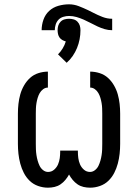

<svg xmlns="http://www.w3.org/2000/svg" viewBox="-20 -862 640 890"><path d="M202 8Q179 8 156.5 0Q134 -8 117.5 -24Q101 -40 90.5 -60.5Q80 -81 74 -103.5Q68 -126 65.5 -149Q63 -172 63 -195V-335Q63 -358 65.5 -380.5Q68 -403 74 -424.5Q80 -446 91.5 -466Q103 -486 119.5 -501Q136 -516 158 -523Q180 -530 202 -530V-456Q190 -456 180 -448.5Q170 -441 164 -430.5Q158 -420 154.5 -408Q151 -396 149 -384Q147 -372 146.5 -359.5Q146 -347 146 -335V-195Q146 -182 146.5 -169Q147 -156 149 -143Q151 -130 154.5 -117.5Q158 -105 163.5 -93.5Q169 -82 179.5 -73.5Q190 -65 203 -65Q219 -65 231 -75.5Q243 -86 249 -100Q255 -114 257 -129Q259 -144 259 -159V-164H341V-159Q341 -144 343 -129Q345 -114 351 -100Q357 -86 369 -75.5Q381 -65 397 -65Q410 -65 420.5 -73.5Q431 -82 436.5 -93.5Q442 -105 445.5 -117.5Q449 -130 451 -143Q453 -156 453.5 -169Q454 -182 454 -195V-335Q454 -347 453.5 -359.5Q453 -372 451 -384Q449 -396 445.5 -408Q442 -420 436 -430.5Q430 -441 420 -448.5Q410 -456 398 -456V-530Q420 -530 442 -523Q464 -516 480.5 -501Q497 -486 508.5 -466Q520 -446 526 -424.5Q532 -403 534.5 -380.5Q537 -358 537 -335V-195Q537 -172 534.5 -149Q532 -126 526 -103.5Q520 -81 509.5 -60.5Q499 -40 482.5 -24Q466 -8 443.5 0Q421 8 398 8Q398 8 398 8Q398 8 398 8Q382 8 367 4.5Q352 1 339.5 -7.5Q327 -16 317 -28Q307 -40 300 -53Q293 -40 283 -28Q273 -16 260.5 -7.5Q248 1 233 4.5Q218 8 202 8Q202 8 202 8Q202 8 202 8ZM234 -722H173Q173 -747 181.5 -771Q190 -795 208 -811.5Q226 -828 250.5 -835Q275 -842 300 -842Q323 -842 345 -833.5Q367 -825 388 -815L412 -803Q433 -792 455 -783.5Q477 -775 500 -775V-722Q482 -722 465 -727Q448 -732 432 -739.5Q416 -747 400 -755.5Q384 -764 368 -771Q352 -778 335 -783Q318 -788 300 -788Q287 -788 273.5 -784Q260 -780 251 -770.5Q242 -761 238 -748Q234 -735 234 -722ZM289 -571 249 -610Q261 -622 270.5 -637.5Q280 -653 285 -670Q277 -672 269 -676.5Q261 -681 256 -688Q251 -695 249 -704Q247 -713 247 -722Q247 -733 250 -743Q253 -753 260.5 -761Q268 -769 278.5 -772Q289 -775 300 -775Q311 -775 321.5 -772Q332 -769 339.5 -761Q347 -753 350 -743Q353 -733 353 -722Q353 -701 349 -680Q345 -659 337 -639.5Q329 -620 317 -602.5Q305 -585 289 -571Z"/></svg>

Font: Iosevka Mono
Style: Regular
Weight: 400
Designer: Belleve Invis
Foundry: Belleve Invis
Version: Version 11.1.1